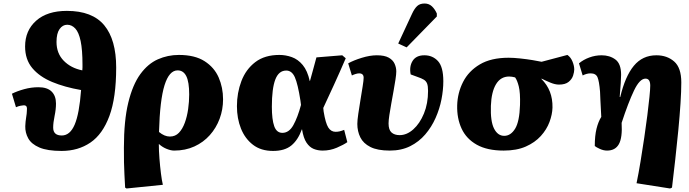

<svg xmlns="http://www.w3.org/2000/svg" viewBox="-20 -844 3927 1094"><path d="M331 16Q250 16 204.5 -3.5Q159 -23 141 -55.5Q123 -88 124 -125Q125 -151 129 -175Q133 -199 133 -211Q135 -228 131.5 -236Q128 -244 115 -244Q110 -244 97 -241.5Q84 -239 71 -233L48 -310Q78 -325 118 -336Q158 -347 199 -347Q249 -347 274 -322.5Q299 -298 299 -254Q299 -221 291 -183Q283 -145 283 -117Q283 -72 332 -72Q379 -72 405.5 -134Q432 -196 442 -331Q349 -347 277 -377Q205 -407 164 -456Q123 -505 123 -579Q123 -670 186 -726Q249 -782 361 -782Q506 -782 574 -700Q642 -618 642 -459Q642 -288 603.5 -183.5Q565 -79 495 -31.5Q425 16 331 16ZM449 -443Q450 -452 450 -459Q450 -466 450 -476Q450 -560 439.5 -610Q429 -660 409 -681.5Q389 -703 363 -703Q337 -703 319.5 -678.5Q302 -654 302 -605Q302 -540 343 -498Q384 -456 449 -443Z M701 230 693 225Q691 183 689 149.5Q687 116 686.5 80.5Q686 45 686 -3Q686 -157 711 -259.5Q736 -362 779.5 -421.5Q823 -481 879.5 -506Q936 -531 999 -531Q1090 -531 1145.5 -495.5Q1201 -460 1226 -402.5Q1251 -345 1251 -278Q1251 -220 1231.5 -167.5Q1212 -115 1175.5 -74Q1139 -33 1087.5 -9.5Q1036 14 972 14Q954 14 930 4.5Q906 -5 886 -23H885Q885 15 888.5 59.5Q892 104 897 144Q902 184 908 209ZM948 -66Q979 -66 999.5 -87.5Q1020 -109 1033 -144.5Q1046 -180 1052 -222.5Q1058 -265 1058 -306Q1058 -377 1041.5 -410Q1025 -443 992 -443Q944 -443 917.5 -358.5Q891 -274 886 -92Q917 -66 948 -66Z M1536 16Q1467 16 1421.5 -19Q1376 -54 1353 -111.5Q1330 -169 1330 -239Q1330 -315 1355.5 -382Q1381 -449 1434.5 -490Q1488 -531 1572 -531Q1608 -531 1643 -518.5Q1678 -506 1705 -473.5Q1732 -441 1745 -382H1746Q1754 -411 1763 -443.5Q1772 -476 1783 -517L1930 -529L1950 -512Q1916 -433 1883.5 -362Q1851 -291 1822 -229L1824 -209Q1835 -142 1850.5 -117.5Q1866 -93 1892 -93Q1904 -93 1915 -95.5Q1926 -98 1941 -104L1959 -34Q1938 -19 1899.5 -2.5Q1861 14 1819 14Q1791 14 1767.5 4.5Q1744 -5 1726.5 -31Q1709 -57 1701 -107H1700Q1678 -46 1640 -15Q1602 16 1536 16ZM1589 -87Q1627 -87 1651.5 -131Q1676 -175 1695 -246L1692 -270Q1677 -366 1660 -404Q1643 -442 1611 -442Q1568 -442 1548.5 -390.5Q1529 -339 1529 -236Q1529 -163 1542.5 -125Q1556 -87 1589 -87Z M2201 14Q2131 14 2090.5 -6.5Q2050 -27 2033 -61.5Q2016 -96 2016 -138Q2016 -158 2021.5 -195.5Q2027 -233 2034 -275.5Q2041 -318 2046.5 -352.5Q2052 -387 2052 -401Q2052 -426 2026 -426Q2018 -426 2006.5 -422.5Q1995 -419 1985 -414L1964 -483Q1994 -500 2041 -514.5Q2088 -529 2127 -529Q2171 -529 2195 -515.5Q2219 -502 2228.5 -480.5Q2238 -459 2238 -437Q2238 -421 2233.5 -391.5Q2229 -362 2222.5 -326Q2216 -290 2209.5 -254Q2203 -218 2198.5 -188Q2194 -158 2194 -141Q2194 -104 2211 -89Q2228 -74 2257 -74Q2298 -74 2335 -107Q2372 -140 2395.5 -197Q2419 -254 2419 -326Q2419 -354 2413.5 -368Q2408 -382 2395 -390Q2382 -398 2358 -406L2320 -420Q2311 -465 2331 -497Q2351 -529 2398 -529Q2445 -529 2475.5 -496Q2506 -463 2506 -381Q2506 -332 2495.5 -278Q2485 -224 2462 -172Q2439 -120 2403 -78Q2367 -36 2317 -11Q2267 14 2201 14ZM2297 -574 2249 -596 2328 -766Q2342 -796 2357.5 -810Q2373 -824 2399 -824Q2424 -824 2441 -808Q2458 -792 2469 -767V-750Z M2850 14Q2756 14 2696.5 -19.5Q2637 -53 2610 -111.5Q2583 -170 2585 -244Q2587 -315 2618.5 -377Q2650 -439 2714 -477Q2778 -515 2878 -515Q2906 -515 2943.5 -511Q2981 -507 3014.5 -501.5Q3048 -496 3066 -492L3213 -531Q3232 -518 3242 -493.5Q3252 -469 3252 -448Q3252 -434 3245.5 -413.5Q3239 -393 3220 -377.5Q3201 -362 3165 -362Q3143 -362 3116.5 -373Q3090 -384 3066 -396L3065 -394Q3130 -330 3128 -231Q3127 -192 3111 -149Q3095 -106 3061.5 -69Q3028 -32 2976 -9Q2924 14 2850 14ZM2853 -70Q2890 -70 2915 -110.5Q2940 -151 2943 -246Q2945 -316 2936 -351.5Q2927 -387 2915 -403Q2896 -408 2881 -408Q2833 -408 2806.5 -364.5Q2780 -321 2777 -241Q2774 -153 2795 -111.5Q2816 -70 2853 -70Z M3798 230 3607 200Q3619 142 3630 74.5Q3641 7 3651 -60Q3661 -127 3668.5 -187Q3676 -247 3680.5 -291.5Q3685 -336 3685 -356Q3685 -396 3658 -396Q3625 -396 3592.5 -328Q3560 -260 3522 -144Q3527 -60 3506.5 -23Q3486 14 3439 14Q3419 14 3398 4.5Q3377 -5 3369 -12Q3369 -71 3379 -111Q3389 -151 3406 -178Q3402 -244 3401 -274Q3400 -304 3399 -322Q3394 -382 3384.5 -404Q3375 -426 3345 -426Q3323 -426 3300 -414L3279 -483Q3304 -504 3338 -516.5Q3372 -529 3408 -529Q3454 -529 3486.5 -505Q3519 -481 3519 -418Q3519 -398 3517 -370.5Q3515 -343 3511 -292L3514 -291Q3542 -409 3591.5 -469Q3641 -529 3720 -529Q3781 -529 3821.5 -493.5Q3862 -458 3862 -374Q3862 -326 3857.5 -255.5Q3853 -185 3845 -102Q3837 -19 3827.5 65.5Q3818 150 3809 225Z"/></svg>

Font: Literata 12pt ExtraBold
Style: Italic
Weight: 800
Italic angle: -2°
Designer: Latin by Veronika Burian and Jose Scaglione. Greek by Irene Vlachou. Cyrillic by Vera Evstafieva
Foundry: TypeTogether
Version: Version 3.002